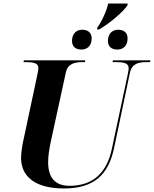

<svg xmlns="http://www.w3.org/2000/svg" viewBox="-20 -1055 870 1085"><path d="M529 -897 530 -888H539C602 -924 677 -989 701 -1026V-1035H591C586 -1003 558 -938 529 -897ZM440 -775C468 -775 498 -791 498 -838C498 -871 476 -887 445 -887C409 -887 387 -862 387 -824C387 -791 408 -775 440 -775ZM643 -775C671 -775 701 -791 701 -838C701 -871 679 -887 648 -887C612 -887 590 -862 590 -824C590 -791 611 -775 643 -775ZM341 10C510 10 593 -66 625 -220L714 -643C725 -696 764 -704 808 -704H828L830 -714H618L616 -704H636C677 -704 707 -699 707 -670C707 -665 706 -651 703 -640L613 -218C585 -81 508 -5 373 -5C288 -5 252 -55 252 -139C252 -173 258 -210 266 -250L352 -645C363 -696 403 -704 447 -704H460L462 -714H115L113 -704H126C168 -704 197 -699 197 -670C197 -661 193 -641 189 -623L110 -252C105 -229 99 -184 99 -163C99 -53 185 10 341 10Z"/></svg>

Font: Noto Serif Display
Style: Bold Italic
Weight: 700
Italic angle: -12°
Designer: Monotype Design Team
Foundry: Monotype Imaging Inc.
Version: Version 2.009